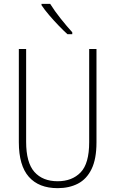

<svg xmlns="http://www.w3.org/2000/svg" viewBox="-20 -969 600 999"><path d="M482 -228Q482 -142 456.5 -89.5Q431 -37 385.5 -13.5Q340 10 280 10Q182 10 130 -49Q78 -108 78 -229V-714H116V-231Q116 -123 159 -74.5Q202 -26 280 -26Q355 -26 399.5 -72Q444 -118 444 -229V-714H482ZM241 -949Q264 -912 295.5 -872.5Q327 -833 356 -801V-791H331Q310 -810 284.5 -836.5Q259 -863 235.5 -890.5Q212 -918 196 -942V-949Z"/></svg>

Font: Noto Sans Khmer Condensed ExtraLight
Style: Regular
Weight: 200
Width: 3
Designer: Danh Hong and the Monotype Design Team
Foundry: Monotype Imaging Inc.
Version: Version 2.004; ttfautohint (v1.8.4.7-5d5b)